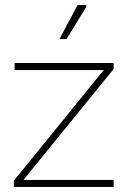

<svg xmlns="http://www.w3.org/2000/svg" viewBox="-20 -742 506 762"><path d="M35 0V-25L399 -473L410 -464H38V-492H431V-468L65 -18L56 -28H431V0ZM216 -587 288 -722H322V-714L244 -587Z"/></svg>

Font: Fustat ExtraLight
Style: Regular
Weight: 250
Designer: Mohamed Gaber, Khaled Hosny, Laura Garcia Mut
Foundry: Kief Type Foundry, Alif Type Foundry, Hard Type Foundry
Version: Version 1.007